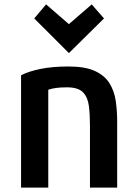

<svg xmlns="http://www.w3.org/2000/svg" viewBox="-20 -849 624 875"><path d="M190 -829 136 -765 294 -607 454 -765 398 -829 294 -739ZM514 6V-295Q514 -344 507.5 -389Q501 -434 479 -469.5Q457 -505 412.5 -525.5Q368 -546 292 -546Q219 -546 165 -535Q111 -524 76 -506V6H200V-440Q214 -445 234 -448Q254 -451 285 -451Q336 -451 358 -428.5Q380 -406 385 -366.5Q390 -327 390 -276V6Z"/></svg>

Font: Repo DemiBold
Style: Regular
Weight: 600
Designer: Stefan Peev
Foundry: Context Ltd
Version: Version 1.502